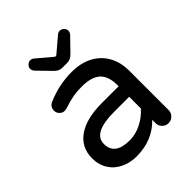

<svg xmlns="http://www.w3.org/2000/svg" viewBox="-197 -812 943 943"><g transform="rotate(-45 274.5 -341.0)"><path d="M213.9 -575.2 147.5 -643.6Q139.6 -653.3 139.6 -664.1Q139.6 -674.8 148.9 -684.1Q158.2 -693.4 169.9 -693.4Q180.7 -693.4 188.5 -686.5L264.6 -622.1Q270.5 -618.2 272.5 -618.2Q276.4 -618.2 280.3 -622.1L356.4 -686.5Q364.3 -693.4 375 -693.4Q386.7 -693.4 396 -684.1Q405.3 -674.8 405.3 -664.1Q405.3 -653.3 397.5 -643.6L331.1 -575.2Q312.5 -555.7 291 -555.7H253.9Q232.4 -555.7 213.9 -575.2ZM125 -6.8Q86.9 -24.4 65.4 -58.6Q43.9 -92.8 43.9 -136.7Q43.9 -212.9 103 -254.4Q162.1 -295.9 269.5 -295.9H386.7V-302.7Q386.7 -365.2 356 -394Q325.2 -422.9 256.8 -422.9Q221.7 -422.9 193.4 -417.5Q165 -412.1 127 -399.4L114.3 -397.5Q99.6 -397.5 88.4 -408.7Q77.1 -419.9 77.1 -435.5Q77.1 -462.9 103.5 -473.6Q185.5 -508.8 272.5 -508.8Q339.8 -508.8 387.7 -481.4Q432.6 -455.1 455.1 -411.6Q477.5 -368.2 477.5 -315.4V-39.1Q477.5 -20.5 463.9 -7.3Q450.2 5.9 431.6 5.9Q413.1 5.9 399.9 -7.3Q386.7 -20.5 386.7 -39.1V-62.5Q316.4 10.7 204.1 10.7Q162.1 10.7 125 -6.8ZM386.7 -141.6V-222.7H281.2Q134.8 -222.7 134.8 -146.5Q134.8 -69.3 237.3 -69.3Q279.3 -69.3 318.8 -89.4Q358.4 -109.4 386.7 -141.6Z"/></g></svg>

Font: FakePearl
Style: Regular
Weight: 400
Version: Version 1.2